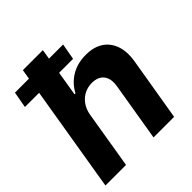

<svg xmlns="http://www.w3.org/2000/svg" viewBox="-206 -863 998 998"><g transform="rotate(-45 292.5 -364.0)"><path d="M202.1 -315.4 149.9 0H-1.5L119.1 -727.5H266.1L220.2 -448.7H227.1Q252.9 -497.6 298.8 -525.1Q344.7 -552.7 406.7 -552.7Q463.9 -552.7 502 -528.1Q540 -503.4 556.2 -457.5Q572.3 -411.6 561.5 -347.2L503.4 0H352.1L405.3 -320.3Q414.1 -370.6 393.1 -398.7Q372.1 -426.8 325.7 -427.2Q294.9 -427.2 269 -413.8Q243.2 -400.4 225.6 -375.5Q208 -350.6 202.1 -315.4ZM-8.8 -584.5 7.3 -673.8H361.3L345.2 -584.5Z"/></g></svg>

Font: Inter Tight
Style: Bold Italic
Weight: 700
Italic angle: -9.39999°
Designer: Rasmus Andersson
Foundry: rsms
Version: Version 3.004